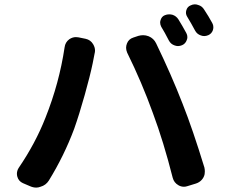

<svg xmlns="http://www.w3.org/2000/svg" viewBox="-20 -851 1058 881"><path d="M719.7 -728.5Q714.8 -738.3 714.8 -748Q714.8 -752.9 716.8 -758.8Q721.7 -775.4 736.3 -781.2Q746.1 -785.2 755.9 -785.2Q763.7 -785.2 771.5 -783.2Q789.1 -777.3 798.8 -761.7Q816.4 -733.4 835 -699.2Q839.8 -690.4 839.8 -680.7Q839.8 -673.8 836.9 -667Q831.1 -650.4 815.4 -643.6Q805.7 -639.6 796.9 -639.6Q789.1 -639.6 781.2 -642.6Q763.7 -648.4 754.9 -665Q735.4 -703.1 719.7 -728.5ZM838.9 -774.4Q830.1 -788.1 835 -804.2Q839.8 -820.3 854.5 -826.2Q864.3 -831.1 874 -831.1Q881.8 -831.1 889.6 -828.1Q907.2 -823.2 917 -806.6Q936.5 -777.3 954.1 -745.1Q959 -736.3 959 -726.6Q959 -719.7 957 -712.9Q951.2 -696.3 935.5 -689.5Q925.8 -685.5 917 -685.5Q909.2 -685.5 901.4 -688.5Q883.8 -694.3 875 -710.9Q857.4 -744.1 838.9 -774.4ZM188.5 -310.5Q252 -469.7 276.4 -633.8Q279.3 -657.2 297.9 -670.9Q312.5 -680.7 328.1 -680.7Q334 -680.7 339.8 -679.7L373 -672.9Q395.5 -668 407.2 -648.4Q416 -633.8 416 -619.1Q416 -612.3 414.1 -605.5Q408.2 -578.1 405.3 -560.5Q393.6 -503.9 368.7 -415Q343.8 -326.2 320.3 -259.8Q274.4 -136.7 204.1 -22.5Q190.4 -1 166 5.9Q156.2 9.8 146.5 9.8Q132.8 9.8 119.1 3.9L85 -10.7Q65.4 -19.5 59.6 -40Q57.6 -46.9 57.6 -53.7Q57.6 -67.4 65.4 -80.1Q142.6 -193.4 188.5 -310.5ZM681.6 -332Q630.9 -472.7 563.5 -609.4Q558.6 -621.1 558.6 -631.8Q558.6 -641.6 562.5 -651.4Q570.3 -671.9 591.8 -678.7L615.2 -686.5Q626 -689.5 636.7 -689.5Q649.4 -689.5 662.1 -684.6Q685.5 -674.8 696.3 -652.3Q766.6 -506.8 817.4 -376Q864.3 -257.8 918 -82Q919.9 -73.2 919.9 -64.5Q919.9 -58.6 918.9 -51.8Q916 -37.1 905.3 -25.4Q894.5 -13.7 878.9 -8.8L840.8 2.9Q832 5.9 824.2 5.9Q810.5 5.9 798.8 -1Q778.3 -12.7 772.5 -35.2Q730.5 -201.2 681.6 -332Z"/></svg>

Font: Gen Jyuu Gothic P Bold
Style: Bold
Weight: 700
Designer: [Source Han Sans]
Ryoko NISHIZUKA  (kana & ideographs); Paul D. Hunt (Latin, Greek & Cyrillic); Wenlong ZHANG  (bopomofo
Version: Version 1.002.20150607